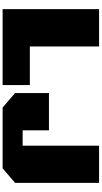

<svg xmlns="http://www.w3.org/2000/svg" viewBox="325 -1102 777 1467"><g transform="rotate(90 713.5 -368.5)"><path d="M802 0 691 -95V-354H976V-153H1093V-737H1377V-95L1266 0ZM50 0V-737H335V-208H630V0Z"/></g></svg>

Font: Tomorrow ExtraBold
Style: Regular
Weight: 800
Designer: Tony de Marco, Monica Rizzolli
Foundry: Just in Type
Version: Version 2.002